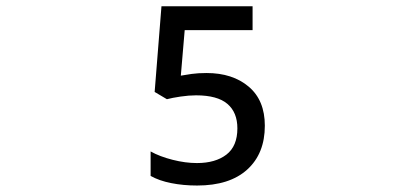

<svg xmlns="http://www.w3.org/2000/svg" viewBox="-20 -672 1310 605"><path d="M601.1 -87.4Q703.6 -87.4 759 -137.7Q814.5 -188 814.5 -275.9Q814.5 -356 763.7 -398.9Q712.9 -441.9 630.9 -441.9Q604 -441.9 583.5 -439Q563 -436 549.8 -433.6L562 -577.1H775.9V-652.3H488.8L467.3 -382.3L505.9 -359.4Q522.5 -363.8 548.8 -367.7Q575.2 -371.6 597.7 -371.6Q665 -371.6 696.5 -344.7Q728 -317.9 728 -267.6Q728 -211.4 693.4 -184.8Q658.7 -158.2 600.6 -158.2Q564 -158.2 523.7 -168.5Q483.4 -178.7 454.6 -194.8V-117.7Q481.4 -102.5 519.5 -95Q557.6 -87.4 601.1 -87.4Z"/></svg>

Font: Noto Emoji Medium
Style: Regular
Weight: 500
Designer: Google, Inc.
Foundry: Google, Inc.
Version: Version 3.003